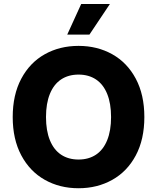

<svg xmlns="http://www.w3.org/2000/svg" viewBox="-20 -951 802 980"><path d="M380.9 9.8Q284.7 9.8 208.5 -33.2Q132.3 -76.2 88.6 -158.2Q44.9 -240.2 44.9 -353.5Q44.9 -467.3 88.6 -549.3Q132.3 -631.3 208.5 -674.1Q284.7 -716.8 380.9 -716.8Q476.6 -716.8 553 -674.1Q629.4 -631.3 673.1 -549.3Q716.8 -467.3 716.8 -353.5Q716.8 -239.7 673.1 -157.7Q629.4 -75.7 553 -33Q476.6 9.8 380.9 9.8ZM380.9 -570.3Q329.1 -570.3 291.7 -545.4Q254.4 -520.5 234.6 -471.7Q214.8 -422.9 214.8 -353.5Q214.8 -284.2 234.6 -235.4Q254.4 -186.5 291.7 -161.6Q329.1 -136.7 380.9 -136.7Q432.6 -136.7 470 -161.6Q507.3 -186.5 527.1 -235.4Q546.9 -284.2 546.9 -353.5Q546.9 -422.9 527.1 -471.7Q507.3 -520.5 470 -545.4Q432.6 -570.3 380.9 -570.3ZM394.5 -930.7H541L436.5 -774.4H323.2Z"/></svg>

Font: Pretendard Std ExtraBold
Style: Regular
Weight: 800
Designer: Base glyphs from Inter by Rasmus Andersson; Hangeul glyphs from Noto Sans CJK(Source Han Sans) by Jang Soo-young and Kan
Foundry: Kil Hyung-jin
Version: Version 1.309